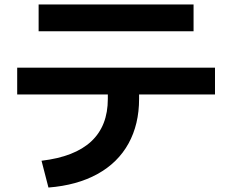

<svg xmlns="http://www.w3.org/2000/svg" viewBox="-20 -780 1040 860"><path d="M463 -337V-357H57V-477H943V-357H603V-337Q603 -223 555.5 -137Q508 -51 416.5 -0.5Q325 50 197 60L166 -60Q463 -95 463 -337ZM153 -760H847V-640H153Z"/></svg>

Font: Enso
Style: Bold
Weight: 700
Designer: Coji Morishita
Foundry: UNDERFOREST DESIGN
Version: Version 1.000